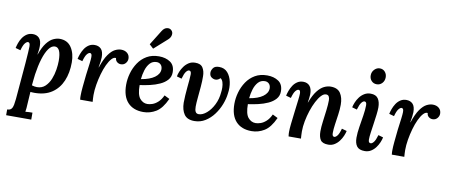

<svg xmlns="http://www.w3.org/2000/svg" viewBox="-83 -1130 4070 1740"><g transform="rotate(10 1952.0 -260.5)"><path d="M33 255V202Q59 202 71 188Q83 174 87.5 149.5Q92 125 95 95Q133 -329 133 -395Q133 -432 114 -432Q101 -432 86 -413.5Q71 -395 58 -347L12 -360Q16 -380 25 -406Q34 -432 50 -456Q66 -480 89.5 -495.5Q113 -511 145 -511Q181 -511 203 -488Q225 -465 225 -415Q225 -392 222.5 -374Q220 -356 217 -337H219Q244 -408 273.5 -445.5Q303 -483 334 -497Q365 -511 392 -511Q463 -511 499.5 -456.5Q536 -402 536 -319Q536 -223 504.5 -148.5Q473 -74 409.5 -31.5Q346 11 250 11Q242 11 232 10.5Q222 10 213 9Q209 67 207 102.5Q205 138 203.5 159Q202 180 199 194Q215 192 233.5 191.5Q252 191 264 191V255ZM263 -44Q309 -44 339 -72.5Q369 -101 386 -143.5Q403 -186 410 -231.5Q417 -277 417 -312Q417 -435 361 -435Q330 -435 304 -399Q278 -363 258.5 -300Q239 -237 227 -155Q224 -131 221.5 -106Q219 -81 216 -52Q242 -44 263 -44Z M669 0Q667 -16 667 -23.5Q667 -31 667 -41Q667 -70 671.5 -117.5Q676 -165 683 -230Q692 -298 697 -338Q702 -378 702 -396Q703 -432 684 -432Q671 -432 656 -413.5Q641 -395 628 -347L582 -360Q586 -380 595.5 -406Q605 -432 620.5 -456Q636 -480 659.5 -495.5Q683 -511 714 -511Q751 -511 773 -488Q795 -465 795 -412Q794 -376 783 -318H785Q812 -398 841.5 -439.5Q871 -481 900.5 -496Q930 -511 957 -511Q992 -511 1014 -492Q1036 -473 1036 -441Q1036 -418 1019.5 -399Q1003 -380 976 -380Q956 -380 940.5 -393Q925 -406 924 -428Q904 -432 883.5 -409.5Q863 -387 844.5 -347.5Q826 -308 812 -258.5Q798 -209 789.5 -158Q781 -107 781 -62Q781 -48 782 -30Q783 -12 784 0Z M1306 -511Q1367 -511 1409.5 -482.5Q1452 -454 1452 -389Q1452 -348 1426.5 -319Q1401 -290 1359.5 -271Q1318 -252 1270 -241Q1222 -230 1177 -224Q1177 -136 1205.5 -101.5Q1234 -67 1275 -67Q1295 -67 1320.5 -75.5Q1346 -84 1371.5 -107Q1397 -130 1416 -171L1464 -147Q1422 -55 1367.5 -22Q1313 11 1251 11Q1158 11 1107 -44.5Q1056 -100 1056 -206Q1056 -258 1071 -311.5Q1086 -365 1116.5 -410.5Q1147 -456 1194 -483.5Q1241 -511 1306 -511ZM1294 -456Q1256 -456 1232 -429.5Q1208 -403 1195.5 -362.5Q1183 -322 1179 -279Q1259 -292 1303 -324Q1347 -356 1347 -400Q1346 -427 1331 -441.5Q1316 -456 1294 -456ZM1240 -570 1203 -604 1288 -741Q1306 -770 1331 -775Q1356 -780 1372 -765Q1390 -749 1386.5 -723Q1383 -697 1359 -676Z M1859 -511Q1908 -511 1937 -478Q1966 -445 1976.5 -393.5Q1987 -342 1978 -286Q1973 -239 1953 -187Q1933 -135 1899.5 -90Q1866 -45 1821 -17Q1776 11 1721 11Q1655 11 1627 -29.5Q1599 -70 1598 -136Q1598 -167 1600.5 -204.5Q1603 -242 1606.5 -279.5Q1610 -317 1613 -348.5Q1616 -380 1616 -400Q1616 -432 1596 -432Q1583 -432 1568.5 -413.5Q1554 -395 1541 -347L1496 -360Q1499 -380 1509.5 -405.5Q1520 -431 1537.5 -455Q1555 -479 1580 -495Q1605 -511 1638 -511Q1689 -512 1709 -480.5Q1729 -449 1729 -402Q1730 -360 1725.5 -306Q1721 -252 1716 -202Q1711 -152 1711 -120Q1711 -108 1713 -93Q1715 -78 1723.5 -67.5Q1732 -57 1751 -57Q1786 -58 1822.5 -89.5Q1859 -121 1885 -173Q1911 -225 1916 -288Q1919 -307 1918.5 -332.5Q1918 -358 1911 -380.5Q1904 -403 1888 -413Q1880 -404 1869 -398Q1858 -392 1844 -392Q1826 -392 1807.5 -405Q1789 -418 1789 -448Q1789 -467 1804 -489Q1819 -511 1859 -511Z M2302 -511Q2363 -511 2405.5 -482.5Q2448 -454 2448 -389Q2448 -348 2422.5 -319Q2397 -290 2355.5 -271Q2314 -252 2266 -241Q2218 -230 2173 -224Q2173 -136 2201.5 -101.5Q2230 -67 2271 -67Q2291 -67 2316.5 -75.5Q2342 -84 2367.5 -107Q2393 -130 2412 -171L2460 -147Q2418 -55 2363.5 -22Q2309 11 2247 11Q2154 11 2103 -44.5Q2052 -100 2052 -206Q2052 -258 2067 -311.5Q2082 -365 2112.5 -410.5Q2143 -456 2190 -483.5Q2237 -511 2302 -511ZM2290 -456Q2252 -456 2228 -429.5Q2204 -403 2191.5 -362.5Q2179 -322 2175 -279Q2255 -292 2299 -324Q2343 -356 2343 -400Q2342 -427 2327 -441.5Q2312 -456 2290 -456Z M2953 11Q2900 11 2881.5 -17Q2863 -45 2863 -96Q2863 -135 2870 -188Q2877 -241 2883.5 -294Q2890 -347 2890 -386Q2890 -406 2882.5 -420Q2875 -434 2856 -434Q2834 -434 2812 -410.5Q2790 -387 2769.5 -347.5Q2749 -308 2733 -259.5Q2717 -211 2707.5 -161Q2698 -111 2698 -66Q2698 -52 2699 -32Q2700 -12 2701 0H2587Q2585 -16 2584.5 -23.5Q2584 -31 2584 -41Q2584 -70 2589 -115.5Q2594 -161 2602 -226Q2611 -301 2616 -340.5Q2621 -380 2621 -400Q2621 -432 2603 -432Q2590 -432 2575 -413.5Q2560 -395 2547 -347L2501 -360Q2505 -380 2514.5 -406Q2524 -432 2539.5 -456Q2555 -480 2578.5 -495.5Q2602 -511 2633 -511Q2672 -511 2693.5 -485Q2715 -459 2714 -408Q2713 -385 2710.5 -368.5Q2708 -352 2705 -334H2707Q2734 -405 2764 -443Q2794 -481 2825 -496Q2856 -511 2886 -511Q2949 -511 2976 -470.5Q3003 -430 3003 -365Q3003 -322 2996 -273.5Q2989 -225 2982.5 -179.5Q2976 -134 2976 -100Q2976 -68 2995 -68Q3008 -68 3023 -86.5Q3038 -105 3051 -153L3097 -140Q3093 -120 3082 -94Q3071 -68 3053 -44Q3035 -20 3010 -4.5Q2985 11 2953 11Z M3253 -511Q3302 -511 3322.5 -480.5Q3343 -450 3343 -399Q3343 -373 3338 -332.5Q3333 -292 3326.5 -247.5Q3320 -203 3314.5 -163.5Q3309 -124 3309 -99Q3309 -81 3315 -74.5Q3321 -68 3330 -68Q3343 -68 3358 -86.5Q3373 -105 3387 -153L3432 -140Q3428 -119 3417 -93Q3406 -67 3388.5 -43.5Q3371 -20 3346 -4.5Q3321 11 3289 11Q3237 11 3216 -17Q3195 -45 3195 -96Q3195 -141 3204 -196.5Q3213 -252 3221.5 -306Q3230 -360 3230 -400Q3230 -432 3210 -432Q3197 -432 3182.5 -413.5Q3168 -395 3154 -347L3109 -360Q3113 -380 3123.5 -406Q3134 -432 3152 -456Q3170 -480 3195.5 -495.5Q3221 -511 3253 -511ZM3295 -751Q3325 -751 3343.5 -729.5Q3362 -708 3361 -677Q3360 -646 3340 -625Q3320 -604 3291 -604Q3261 -604 3242 -625Q3223 -646 3224 -677Q3225 -708 3246.5 -729.5Q3268 -751 3295 -751Z M3537 0Q3535 -16 3535 -23.5Q3535 -31 3535 -41Q3535 -70 3539.5 -117.5Q3544 -165 3551 -230Q3560 -298 3565 -338Q3570 -378 3570 -396Q3571 -432 3552 -432Q3539 -432 3524 -413.5Q3509 -395 3496 -347L3450 -360Q3454 -380 3463.5 -406Q3473 -432 3488.5 -456Q3504 -480 3527.5 -495.5Q3551 -511 3582 -511Q3619 -511 3641 -488Q3663 -465 3663 -412Q3662 -376 3651 -318H3653Q3680 -398 3709.5 -439.5Q3739 -481 3768.5 -496Q3798 -511 3825 -511Q3860 -511 3882 -492Q3904 -473 3904 -441Q3904 -418 3887.5 -399Q3871 -380 3844 -380Q3824 -380 3808.5 -393Q3793 -406 3792 -428Q3772 -432 3751.5 -409.5Q3731 -387 3712.5 -347.5Q3694 -308 3680 -258.5Q3666 -209 3657.5 -158Q3649 -107 3649 -62Q3649 -48 3650 -30Q3651 -12 3652 0Z"/></g></svg>

Font: Lora SemiBold
Style: Italic
Weight: 600
Italic angle: -3°
Designer: Olga Karpushina, Alexei Vanyashin (Cyrillic)
Foundry: Cyreal
Version: Version 3.011; ttfautohint (v1.8.4.7-5d5b)